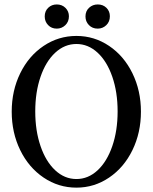

<svg xmlns="http://www.w3.org/2000/svg" viewBox="-20 -839 693 872"><path d="M423.8 -709Q399.4 -709 383.8 -725.1Q368.2 -741.2 368.2 -764.2Q368.2 -788.6 384.5 -803.7Q400.9 -818.8 423.8 -818.8Q447.8 -818.8 463.4 -803.5Q479 -788.1 479 -765.1Q479 -740.2 462.6 -724.6Q446.3 -709 423.8 -709ZM237.8 -709Q213.9 -709 198.5 -725.1Q183.1 -741.2 183.1 -764.2Q183.1 -788.6 199 -803.7Q214.8 -818.8 237.8 -818.8Q261.7 -818.8 277.3 -803.2Q293 -787.6 293 -765.1Q293 -740.2 276.6 -724.6Q260.3 -709 237.8 -709ZM327.1 13.2Q245.6 13.2 178 -32.5Q110.4 -78.1 71.8 -157.2Q33.2 -236.3 33.2 -332Q33.2 -427.2 71.8 -506.1Q110.4 -585 178 -630.4Q245.6 -675.8 327.1 -675.8Q408.2 -675.8 475.6 -630.4Q543 -585 581.5 -506.1Q620.1 -427.2 620.1 -332Q620.1 -236.3 581.5 -157.2Q543 -78.1 475.6 -32.5Q408.2 13.2 327.1 13.2ZM327.1 -25.9Q380.4 -25.9 423.1 -65.4Q465.8 -105 490 -175.3Q514.2 -245.6 514.2 -333Q514.2 -420.4 490 -490.5Q465.8 -560.5 423.1 -599.9Q380.4 -639.2 327.1 -639.2Q273.4 -639.2 230.7 -599.6Q188 -560.1 164.1 -490.2Q140.1 -420.4 140.1 -333Q140.1 -245.6 164.1 -175.5Q188 -105.5 230.7 -65.7Q273.4 -25.9 327.1 -25.9Z"/></svg>

Font: Junicode SmCond Medium
Style: Regular
Weight: 500
Width: 4
Designer: Peter S. Baker
Version: Version 2.206